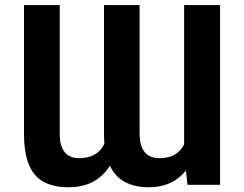

<svg xmlns="http://www.w3.org/2000/svg" viewBox="-20 -748 987 777"><path d="M725.1 -123.5V-727.5H870.6V0H738.8ZM741.2 -246.1 788.6 -247.1Q788.6 -173.3 765.4 -115.2Q742.2 -57.1 696.3 -23.7Q650.4 9.8 581.1 9.8Q526.9 9.8 486.3 -11.2Q445.8 -32.2 423.3 -80.1Q400.9 -127.9 400.9 -208V-727.5H544.9V-208Q544.9 -171.9 554.9 -149.7Q564.9 -127.4 582.8 -117.7Q600.6 -107.9 623 -107.9Q668.5 -107.9 694.3 -127Q720.2 -146 731 -177.5Q741.7 -209 741.2 -246.1ZM418 -246.1 466.8 -247.1Q466.8 -172.4 443.6 -114.3Q420.4 -56.2 374 -23.2Q327.6 9.8 256.8 9.8Q197.8 9.8 157.7 -11.5Q117.7 -32.7 97.4 -80.6Q77.1 -128.4 77.1 -208V-727.5H221.7V-208Q221.7 -171.9 231.4 -149.7Q241.2 -127.4 258.8 -117.7Q276.4 -107.9 298.8 -107.9Q334.5 -107.9 357.9 -119.9Q381.3 -131.8 394.3 -151.9Q407.2 -171.9 412.6 -196.5Q418 -221.2 418 -246.1Z"/></svg>

Font: Inter 17pt
Style: Bold
Weight: 700
Version: Version 4.001;git-66647c0bb